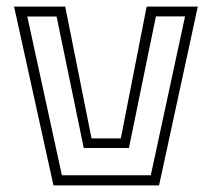

<svg xmlns="http://www.w3.org/2000/svg" viewBox="-20 -560 640 580"><path d="M141.5 0 22.5 -540H177L256.5 -142H345L423 -540H577.5L460.5 0ZM167 -30.5H435.5L539 -510.5H451L369.5 -113H233L151 -510H62.5Z"/></svg>

Font: Tourney Light
Style: Regular
Weight: 300
Version: Version 1.015